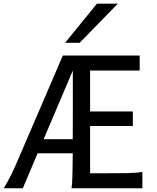

<svg xmlns="http://www.w3.org/2000/svg" viewBox="-20 -1011 843 1031"><path d="M363.8 0Q365.2 -8.3 366.5 -20.8Q367.7 -33.2 368.4 -54.2Q369.1 -75.2 369.6 -107.4Q370.1 -139.6 370.6 -188H182.1L102.5 0H0Q10.7 -17.6 20.5 -35.2Q30.3 -52.7 40.5 -73.2Q50.8 -93.8 61.5 -118.2Q72.3 -142.6 85.4 -173.3L317.4 -712.9H730V-632.3H463.9V-412.6H693.4V-334.5H463.9V-80.6H543.9Q616.7 -80.6 666 -81.5Q715.3 -82.5 744.6 -87.9V0ZM214.4 -263.7H370.6Q371.1 -329.6 371.1 -419.7Q371.1 -509.8 371.1 -632.3ZM612.8 -991.2 407.7 -781.2H329.6L500.5 -991.2Z"/></svg>

Font: Andika DR AuSIL
Style: Regular
Weight: 400
Designer: Annie Olsen & Victor Gaultney
Foundry: SIL International
Version: Version 0.003